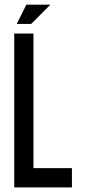

<svg xmlns="http://www.w3.org/2000/svg" viewBox="-20 -812 373 832"><path d="M291.7 -83.3V0H41.7V-666.7H125V-83.3ZM52.5 -708.3 94.2 -791.7H198.3L115 -708.3Z"/></svg>

Font: Yulong
Style: Regular
Weight: 400
Designer: GGBotNet
Foundry: f0n7.com
Version: 1.00